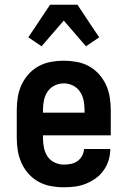

<svg xmlns="http://www.w3.org/2000/svg" viewBox="-20 -785 540 813"><path d="M250 8Q222 8 195 3Q168 -2 144 -15Q120 -28 101.5 -48.5Q83 -69 71.5 -94Q60 -119 55.5 -146Q51 -173 51 -200V-320Q51 -347 55.5 -374.5Q60 -402 71.5 -426.5Q83 -451 101.5 -471.5Q120 -492 144 -505Q168 -518 195.5 -523Q223 -528 250 -528Q277 -528 304.5 -523Q332 -518 356 -505Q380 -492 398.5 -471.5Q417 -451 428.5 -426.5Q440 -402 444.5 -374.5Q449 -347 449 -320V-212H162V-200Q162 -180 166 -160Q170 -140 181 -123Q192 -106 211 -97Q230 -88 250 -88Q265 -88 280 -91Q295 -94 307.5 -102.5Q320 -111 327.5 -125Q335 -139 336 -154H447Q447 -130 440 -107Q433 -84 419 -64Q405 -44 385.5 -30Q366 -16 343.5 -7Q321 2 297.5 5Q274 8 250 8ZM162 -308H338V-320Q338 -340 334 -360Q330 -380 318.5 -397Q307 -414 288.5 -423Q270 -432 250 -432Q230 -432 211.5 -423Q193 -414 181.5 -397Q170 -380 166 -360Q162 -340 162 -320ZM156 -589 100 -627 192 -765H308L369 -673L400 -627L344 -589L250 -698Z"/></svg>

Font: Iosevka
Style: Bold
Weight: 700
Monospace: yes
Designer: Belleve Invis
Foundry: Belleve Invis
Version: Version 32.5.0; ttfautohint (v1.8.4)